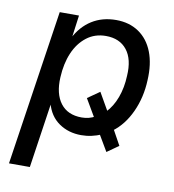

<svg xmlns="http://www.w3.org/2000/svg" viewBox="-79 -580 757 834"><g transform="rotate(10 299.5 -163.0)"><path d="M16 184 119 -501H204L190 -397H186Q214 -452 260 -481Q306 -510 367 -510Q425 -510 467 -481.5Q509 -453 529.5 -400.5Q550 -348 546 -276Q543 -200 513.5 -135.5Q484 -71 434 -34L437 -43L475 26L424 62L381 -11L390 -9Q371 -1 349 4Q327 9 303 9Q247 9 205 -20Q163 -49 148 -105L151 -106L108 184ZM292 -67Q309 -67 324 -71Q339 -75 353 -83L348 -72L300 -154L353 -191L400 -109L393 -111Q421 -140 437 -183.5Q453 -227 455 -279Q460 -353 428 -393.5Q396 -434 335 -434Q286 -434 250 -406Q214 -378 194 -331Q174 -284 171 -223Q167 -150 198.5 -108.5Q230 -67 292 -67Z"/></g></svg>

Font: Nunitoga
Style: Medium Italic
Weight: 500
Italic angle: -9°
Designer: Vernon Adams
Foundry: Vernon Adams
Version: Version 1.0